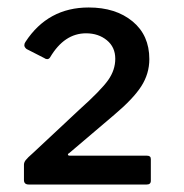

<svg xmlns="http://www.w3.org/2000/svg" viewBox="-20 -877 492 513"><path d="M192 -584 69 -469C58.3 -459.7 51.5 -453 48.5 -449C45.5 -445 44 -441 44 -437V-396C44 -388 48.3 -384 57 -384H372C379.3 -384 383 -387.3 383 -394V-452C383 -458 379.7 -461 373 -461H168C164 -461 161.8 -461.8 161.5 -463.5C161.2 -465.2 162.3 -466.7 165 -468L285 -570C319 -598.7 343.2 -624.2 357.5 -646.5C371.8 -668.8 379 -693 379 -719C379 -761.7 364 -795.3 334 -820C304 -844.7 265 -857 217 -857C144.3 -857 88 -826.3 48 -765C46 -762.3 45 -759.3 45 -756C45 -752.7 47 -749.3 51 -746L98 -722C100.7 -720 103.3 -719 106 -719C109.3 -719 112 -720.7 114 -724C139.3 -766.7 171.3 -788 210 -788C232 -788 250.5 -781.8 265.5 -769.5C280.5 -757.2 288 -740.7 288 -720C288 -700 281.7 -681 269 -663C256.3 -645 230.7 -618.7 192 -584Z"/></svg>

Font: Libre Franklin SemiBold
Style: Regular
Weight: 600
Designer: Pablo Impallari, Rodrigo Fuenzalida
Foundry: Impallari Type
Version: Version 1.002; ttfautohint (v1.5)